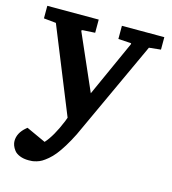

<svg xmlns="http://www.w3.org/2000/svg" viewBox="-107 -569 792 886"><g transform="rotate(15 289.5 -126.5)"><path d="M110.4 229Q86.4 229 68.4 221.7Q50.3 214.4 41.5 202.9Q32.7 191.4 28.8 180.4Q24.9 169.4 24.9 159.7Q24.9 121.1 61.5 90.3L67.4 85.4L160.2 127.9Q194.8 89.8 227.1 11.2Q231.4 0.5 233.9 -7.3L68.4 -416L9.8 -421.9V-481.9H255.4V-418.9L196.3 -415.5Q191.4 -415 191.4 -411.6Q191.4 -411.1 191.4 -410.2L308.1 -144L428.2 -410.2V-411.1Q428.7 -412.1 428.7 -412.1V-412.6Q428.7 -414.6 425.8 -415.5Q425.3 -415.5 424.3 -415.5L366.2 -418.9V-481.9H568.8V-422.4L512.7 -416.5L294.4 56.2Q277.3 90.3 260.3 117.9Q243.2 145.5 228.8 163.3Q214.4 181.2 199 194.1Q183.6 207 172.4 213.6Q161.1 220.2 148.2 223.9Q135.3 227.5 127.7 228.3Q120.1 229 110.4 229Z"/></g></svg>

Font: TAML ThiruValluvar
Style: Bold
Weight: 400
Version: Version 0.271; dev 7ad24fM